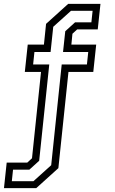

<svg xmlns="http://www.w3.org/2000/svg" viewBox="-28 -770 592 990"><path d="M-7.5 200 6.5 68.5H112.5L137 46L183.5 -399H100L115 -540H198.5L209.5 -647L323.5 -750H490L476 -618.5H370L345.5 -596L340 -540H468L453 -399H325L273 97L159 200ZM33 164.2H144.5L236 81.8L290.2 -437.5H420.2L427 -501.8H297L308.5 -609L359.2 -655H443.2L449.5 -714.2H338L246.5 -631.8L232.8 -501.8H149.5L142.8 -437.5H226L174 59L123.2 105H39.2Z"/></svg>

Font: Tourney Thin
Style: Regular
Weight: 100
Designer: Tyler Finck
Foundry: Etcetera Type Co
Version: Version 1.015